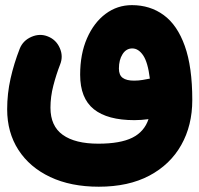

<svg xmlns="http://www.w3.org/2000/svg" viewBox="-20 -432 772 745"><path d="M7.8 -7.8Q7.8 -68.8 21 -127.4Q34.2 -186 56.6 -243.2Q69.3 -274.9 102.1 -289.1Q134.8 -303.2 166 -290.5Q197.8 -277.8 211.9 -245.8Q226.1 -213.9 213.4 -182.1Q198.2 -143.1 187 -99.9Q175.8 -56.6 175.8 -14.2Q175.8 57.1 223.6 91.3Q271.5 125.5 361.3 125.5Q446.8 125.5 493.4 102.3Q540 79.1 556.2 30.3Q527.8 34.2 501.5 34.2Q397 34.2 344 -8.3Q291 -50.8 291 -142.1Q291 -222.7 317.6 -283.4Q344.2 -344.2 389.6 -378.2Q435.1 -412.1 491.7 -412.1Q562.5 -412.1 615.2 -373.5Q668 -335 697 -253.7Q726.1 -172.4 726.1 -43.9Q726.1 54.7 683.3 130.6Q640.6 206.5 559.6 249.5Q478.5 292.5 363.3 292.5Q254.9 292.5 175 254.9Q95.2 217.3 51.5 149.7Q7.8 82 7.8 -7.8ZM441.4 -166Q441.4 -140.6 456.1 -129.9Q470.7 -119.1 500 -119.1Q517.6 -119.1 533.2 -121.8Q548.8 -124.5 561.5 -127Q553.7 -190.4 535.4 -217.3Q517.1 -244.1 493.2 -244.1Q469.7 -244.1 455.6 -221.9Q441.4 -199.7 441.4 -166Z"/></svg>

Font: Mikhak-FD Black
Style: Regular
Weight: 900
Designer: Amin Abedi
Version: Version 3.2